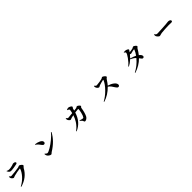

<svg xmlns="http://www.w3.org/2000/svg" viewBox="994 -3865 7012 7012"><g transform="rotate(-45 4500.0 -359.0)"><path d="M228.5 57.6 217.8 38.1Q387.7 -50.8 509.8 -187.5Q618.2 -308.6 663.1 -436.5Q668.9 -454.1 651.4 -453.1Q613.3 -452.1 498 -429.7Q386.7 -408.2 338.9 -393.6Q326.2 -389.6 304.7 -378.9Q281.2 -367.2 269.5 -367.2Q241.2 -367.2 208 -400.4Q178.7 -430.7 169.9 -457Q161.1 -487.3 162.1 -520.5L176.8 -527.3Q202.1 -501 215.8 -492.2Q235.4 -479.5 260.7 -479.5Q302.7 -479.5 445.3 -497.1Q581.1 -513.7 641.6 -524.4Q660.2 -527.3 684.6 -541Q702.1 -550.8 712.9 -550.8Q743.2 -550.8 790 -512.2Q836.9 -473.6 836.9 -445.3Q836.9 -431.6 809.6 -408.2Q780.3 -382.8 770.5 -364.3Q605.5 -52.7 228.5 57.6ZM376 -616.2Q332 -616.2 301.8 -643.6Q275.4 -667 247.1 -723.6L257.8 -732.4Q303.7 -703.1 365.2 -703.1Q437.5 -703.1 536.1 -731.4Q561.5 -738.3 589.8 -750Q606.4 -757.8 613.3 -757.8Q664.1 -757.8 692.4 -743.2Q721.7 -727.5 721.7 -699.2Q721.7 -668 679.7 -659.2Q612.3 -643.6 530.3 -630.9Q433.6 -616.2 376 -616.2Z M1834 -2.9Q1794.9 -2.9 1749 -37.1Q1707 -67.4 1690.4 -99.6Q1668.9 -140.6 1668.9 -188.5L1682.6 -197.3Q1684.6 -195.3 1687.5 -192.4Q1742.2 -136.7 1775.4 -136.7Q1827.1 -136.7 1954.1 -212.9Q2077.1 -286.1 2201.2 -389.6Q2335.9 -501 2403.3 -590.8L2420.9 -579.1Q2262.7 -273.4 1906.2 -54.7Q1893.6 -46.9 1876 -28.3Q1850.6 -2.9 1834 -2.9ZM1909.2 -448.2Q1886.7 -448.2 1868.2 -460.9Q1852.5 -472.7 1833 -500Q1832 -502 1829.1 -505.9Q1790 -560.5 1766.6 -585.9Q1731.4 -625 1668.9 -671.9L1677.7 -687.5Q1793.9 -673.8 1876 -632.8Q1972.7 -583 1972.7 -513.7Q1972.7 -486.3 1955.1 -467.3Q1937.5 -448.2 1909.2 -448.2Z M3088.9 53.7 3076.2 36.1Q3218.8 -70.3 3307.6 -209Q3376 -313.5 3418.9 -448.2Q3341.8 -433.6 3305.7 -422.9Q3293.9 -418.9 3274.4 -410.2Q3248 -397.5 3233.4 -397.5Q3210.9 -397.5 3180.7 -429.7Q3151.4 -460 3141.6 -487.3Q3130.9 -513.7 3138.7 -561.5L3152.3 -565.4Q3172.9 -537.1 3184.6 -527.3Q3203.1 -510.7 3225.6 -510.7Q3258.8 -510.7 3443.4 -532.2Q3467.8 -629.9 3468.8 -668.9Q3468.8 -696.3 3453.1 -707Q3431.6 -721.7 3392.6 -734.4V-749Q3447.3 -775.4 3474.6 -775.4Q3515.6 -775.4 3566.4 -745.6Q3617.2 -715.8 3617.2 -691.4Q3617.2 -675.8 3601.6 -659.2Q3584 -640.6 3579.1 -620.1Q3577.1 -611.3 3571.3 -588.9Q3564.5 -561.5 3560.5 -545.9L3676.8 -559.6Q3690.4 -561.5 3711.9 -577.1Q3729.5 -590.8 3739.3 -590.8Q3762.7 -590.8 3808.6 -553.7Q3854.5 -515.6 3854.5 -492.2Q3854.5 -479.5 3837.9 -465.8Q3816.4 -448.2 3813.5 -428.7Q3782.2 -216.8 3720.7 -91.8Q3698.2 -47.9 3659.2 -18.6Q3617.2 14.6 3576.2 14.6Q3553.7 14.6 3543.9 3.9Q3535.2 -4.9 3528.3 -30.3Q3522.5 -53.7 3502 -77.1Q3485.4 -94.7 3435.5 -139.6L3444.3 -154.3Q3532.2 -122.1 3572.3 -119.1Q3590.8 -117.2 3600.6 -120.6Q3610.4 -124 3619.1 -135.7Q3656.2 -184.6 3685.5 -308.6Q3710 -414.1 3710 -473.6Q3710 -486.3 3699.2 -486.3Q3653.3 -486.3 3538.1 -468.8Q3423.8 -91.8 3088.9 53.7Z M4565.4 4.9 4554.7 -15.6Q4725.6 -104.5 4885.7 -268.6Q5043.9 -429.7 5103.5 -574.2Q5111.3 -592.8 5092.8 -592.8Q5066.4 -589.8 4990.2 -568.4Q4924.8 -550.8 4879.9 -535.2Q4865.2 -530.3 4845.7 -516.6Q4824.2 -501 4808.6 -501Q4778.3 -501 4747.1 -534.2Q4717.8 -562.5 4708 -593.8Q4698.2 -621.1 4700.2 -665L4716.8 -671.9Q4759.8 -615.2 4798.8 -615.2Q4843.8 -615.2 4949.2 -632.8Q5038.1 -647.5 5084 -659.2Q5095.7 -662.1 5115.2 -677.7Q5134.8 -693.4 5145.5 -693.4Q5176.8 -693.4 5226.1 -651.9Q5275.4 -610.4 5275.4 -586.9Q5275.4 -568.4 5240.2 -544.9Q5222.7 -533.2 5218.8 -527.3Q5211.9 -517.6 5196.3 -494.1Q5122.1 -379.9 5071.3 -324.2Q5201.2 -284.2 5283.2 -220.7Q5375 -150.4 5375 -74.2Q5375 -49.8 5359.4 -31.2Q5341.8 -10.7 5314.5 -10.7Q5288.1 -10.7 5264.6 -32.2Q5245.1 -48.8 5217.8 -91.8Q5214.8 -96.7 5209 -105.5Q5168.9 -173.8 5142.6 -205.1Q5100.6 -257.8 5043.9 -295.9Q4829.1 -76.2 4565.4 4.9Z M6116.2 59.6 6105.5 41Q6338.9 -76.2 6523.4 -296.9Q6455.1 -368.2 6332 -426.8Q6219.7 -323.2 6107.4 -268.6L6094.7 -285.2Q6203.1 -376 6302.7 -515.6Q6397.5 -648.4 6397.5 -698.2Q6397.5 -726.6 6342.8 -756.8L6344.7 -770.5Q6377 -778.3 6413.1 -776.4Q6460.9 -774.4 6507.8 -751Q6552.7 -727.5 6552.7 -708Q6552.7 -694.3 6539.1 -677.7Q6529.3 -666 6523.4 -657.2Q6515.6 -644.5 6498 -619.1Q6530.3 -621.1 6591.8 -630.9Q6653.3 -640.6 6671.9 -646.5Q6682.6 -649.4 6700.2 -663.1Q6722.7 -678.7 6735.4 -678.7Q6759.8 -678.7 6805.7 -644.5Q6855.5 -607.4 6855.5 -580.1Q6855.5 -566.4 6829.1 -545.9Q6808.6 -529.3 6802.7 -519.5Q6731.4 -395.5 6661.1 -309.6Q6748 -243.2 6751 -180.7Q6752 -154.3 6736.3 -137.2Q6720.7 -120.1 6696.3 -120.1Q6673.8 -119.1 6655.3 -134.8Q6643.6 -145.5 6615.2 -183.6Q6596.7 -209 6585 -224.6Q6397.5 -33.2 6116.2 59.6ZM6575.2 -363.3Q6648.4 -462.9 6688.5 -564.5Q6695.3 -583 6675.8 -583Q6657.2 -582 6613.3 -573.2Q6569.3 -564.5 6547.9 -556.6Q6543 -555.7 6533.2 -552.7Q6506.8 -543.9 6493.2 -543.9Q6481.4 -543.9 6456.1 -562.5Q6404.3 -497.1 6351.6 -446.3Q6488.3 -408.2 6575.2 -363.3Z M7702.1 -258.8Q7674.8 -258.8 7636.7 -296.9Q7599.6 -333 7585.9 -370.1Q7577.1 -393.6 7583 -444.3L7599.6 -450.2Q7601.6 -448.2 7604.5 -443.4Q7628.9 -411.1 7642.6 -401.4Q7664.1 -384.8 7697.3 -384.8Q7765.6 -384.8 7943.4 -395.5Q8086.9 -403.3 8156.2 -409.2Q8186.5 -412.1 8233.4 -418Q8276.4 -422.9 8289.1 -422.9Q8334 -422.9 8366.2 -402.3Q8398.4 -381.8 8398.4 -350.6Q8398.4 -308.6 8334 -308.6Q8317.4 -308.6 8283.2 -309.6Q8231.4 -311.5 8192.4 -311.5Q8137.7 -311.5 8008.8 -303.7Q7881.8 -295.9 7824.2 -289.1Q7786.1 -285.2 7746.1 -269.5Q7718.8 -258.8 7702.1 -258.8Z"/></g></svg>

Font: Bpmf GenYo Min B
Style: B
Weight: 700
Foundry: But Ko
Version: Version 1.320